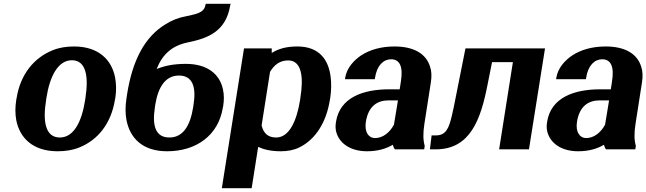

<svg xmlns="http://www.w3.org/2000/svg" viewBox="-20 -781 3380 1004"><path d="M65 -259C59 -220 59 -186 65 -153C83 -59 153 10 281 10C322 10 361 4 395 -10C492 -49 561 -135 581 -259L583 -269C589 -308 588 -342 582 -375C564 -469 495 -538 367 -538C326 -538 289 -532 255 -518C158 -479 87 -393 67 -269ZM221 -257 223 -271C240 -379 282 -466 356 -466C430 -466 444 -381 427 -271L425 -257C408 -147 367 -62 293 -62C217 -62 203 -146 221 -257Z M641 -264C635 -225 635 -188 641 -155C659 -59 725 10 854 10C1007 10 1122 -74 1145 -217L1147 -226C1152 -257 1152 -286 1146 -313C1130 -391 1067 -447 952 -447C887 -447 841 -437 799 -420C830 -498 880 -542 961 -559C1069 -581 1162 -617 1184 -754L1186 -761H1056L1054 -754C1047 -712 1001 -707 953 -696C915 -689 880 -676 847 -655C733 -587 672 -459 645 -291ZM790 -220 792 -234C807 -326 845 -386 916 -386C987 -386 1007 -326 992 -234L990 -220C975 -125 938 -62 866 -62C793 -62 775 -123 790 -220Z M1140 203H1296L1330 -13C1357 0 1395 10 1449 10C1483 10 1517 4 1545 -10C1631 -52 1687 -143 1705 -259L1707 -270C1713 -310 1713 -346 1709 -379C1698 -468 1650 -538 1535 -538C1477 -538 1436 -526 1401 -504V-528H1256ZM1348 -125 1392 -405C1414 -442 1443 -465 1487 -465C1558 -465 1568 -377 1551 -272L1549 -257C1532 -152 1494 -62 1424 -62C1380 -62 1358 -85 1348 -125Z M1737 -144C1733 -121 1734 -101 1741 -82C1760 -28 1816 10 1899 10C1956 10 2001 -4 2034 -24C2037 -15 2039 -7 2045 0H2198L2201 -18C2192 -49 2192 -85 2199 -132L2233 -350C2238 -381 2237 -409 2229 -432C2208 -501 2143 -538 2043 -538C1973 -538 1914 -521 1868 -491C1831 -466 1793 -426 1785 -374L1784 -367H1940L1941 -374C1951 -440 1986 -471 2025 -471C2071 -471 2089 -432 2076 -353L2070 -314H2015C1880 -314 1757 -272 1737 -144ZM1893 -143C1906 -227 1954 -256 2011 -256H2061L2040 -129C2018 -88 1982 -59 1941 -59C1908 -59 1885 -90 1893 -143Z M2237 -73 2228 0H2258C2439 0 2494 -155 2530 -341L2553 -456H2662L2590 0H2746L2830 -528H2414L2363 -272C2356 -234 2349 -203 2343 -177C2328 -113 2313 -73 2260 -73Z M2841 -144C2837 -121 2838 -101 2845 -82C2864 -28 2920 10 3003 10C3060 10 3105 -4 3138 -24C3141 -15 3143 -7 3149 0H3302L3305 -18C3296 -49 3296 -85 3303 -132L3337 -350C3342 -381 3341 -409 3333 -432C3312 -501 3247 -538 3147 -538C3077 -538 3018 -521 2972 -491C2935 -466 2897 -426 2889 -374L2888 -367H3044L3045 -374C3055 -440 3090 -471 3129 -471C3175 -471 3193 -432 3180 -353L3174 -314H3119C2984 -314 2861 -272 2841 -144ZM2997 -143C3010 -227 3058 -256 3115 -256H3165L3144 -129C3122 -88 3086 -59 3045 -59C3012 -59 2989 -90 2997 -143Z"/></svg>

Font: Aerodynamic
Style: BdObl
Weight: 500
Designer: Google
Version: Version 2.000980; 2014